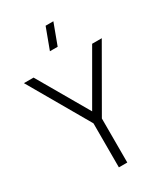

<svg xmlns="http://www.w3.org/2000/svg" viewBox="-229 -1050 997 1148"><g transform="rotate(-30 269.0 -476.0)"><path d="M240 0H298V-304L537.5 -720H471L269 -370L66.5 -720H0L240 -304ZM230 -807.5H283.5L337.5 -952.5H284Z"/></g></svg>

Font: Eudonet Light
Style: Regular
Weight: 300
Designer: Mikhail Sharanda
Foundry: Mikhail Sharanda
Version: Version 4.503;Glyphs 3.1.2 (3151)